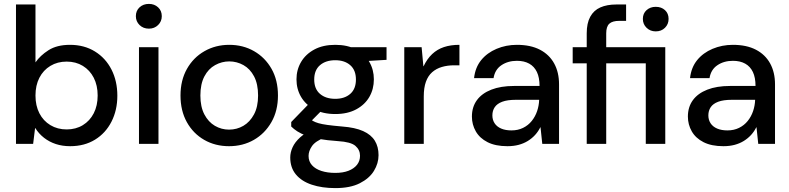

<svg xmlns="http://www.w3.org/2000/svg" viewBox="-20 -738 4048 985"><path d="M340 12Q300 12 266.5 1Q233 -10 206 -31Q179 -52 161 -81H160L150 0H62V-715H162V-418Q186 -453 229 -480.5Q272 -508 339 -508Q412 -508 467 -474Q522 -440 552 -381Q582 -322 582 -247Q582 -173 552 -114Q522 -55 467.5 -21.5Q413 12 340 12ZM322 -74Q369 -74 405 -96Q441 -118 461 -157Q481 -196 481 -248Q481 -300 461 -339Q441 -378 405 -400Q369 -422 322 -422Q275 -422 238.5 -400Q202 -378 182 -339Q162 -300 162 -248Q162 -196 182 -157Q202 -118 238.5 -96Q275 -74 322 -74Z M693 0V-496H793V0ZM744 -591Q715 -591 696 -609.5Q677 -628 677 -655Q677 -683 696 -700.5Q715 -718 744 -718Q772 -718 791 -700.5Q810 -683 810 -655Q810 -628 791 -609.5Q772 -591 744 -591Z M1155 12Q1084 12 1027.5 -20.5Q971 -53 938.5 -111.5Q906 -170 906 -248Q906 -326 939 -384.5Q972 -443 1029 -475.5Q1086 -508 1156 -508Q1227 -508 1283.5 -475.5Q1340 -443 1373 -385Q1406 -327 1406 -248Q1406 -170 1372.5 -111.5Q1339 -53 1282.5 -20.5Q1226 12 1155 12ZM1155 -73Q1195 -73 1228.5 -92.5Q1262 -112 1283 -151Q1304 -190 1304 -248Q1304 -307 1283.5 -346Q1263 -385 1229 -404Q1195 -423 1156 -423Q1118 -423 1083.5 -404Q1049 -385 1028.5 -346Q1008 -307 1008 -248Q1008 -190 1028.5 -151Q1049 -112 1082.5 -92.5Q1116 -73 1155 -73Z M1700 227Q1632 227 1579.5 209.5Q1527 192 1498 157Q1469 122 1469 70Q1469 44 1481 17.5Q1493 -9 1520 -33.5Q1547 -58 1593 -78L1647 -33Q1598 -14 1580.5 11.5Q1563 37 1563 62Q1563 90 1580.5 109.5Q1598 129 1629 139Q1660 149 1700 149Q1740 149 1768 138Q1796 127 1811.5 107.5Q1827 88 1827 61Q1827 31 1803.5 10.5Q1780 -10 1714 -14Q1657 -18 1618 -25Q1579 -32 1551.5 -42Q1524 -52 1505.5 -64Q1487 -76 1474 -89V-112L1574 -215L1647 -188L1546 -86L1566 -130Q1576 -123 1586.5 -117Q1597 -111 1614 -106Q1631 -101 1660 -97Q1689 -93 1735 -89Q1802 -84 1843 -65.5Q1884 -47 1903 -16Q1922 15 1922 58Q1922 100 1898.5 138.5Q1875 177 1826 202Q1777 227 1700 227ZM1700 -153Q1637 -153 1592.5 -177Q1548 -201 1524.5 -241Q1501 -281 1501 -331Q1501 -380 1524.5 -420Q1548 -460 1592.5 -484Q1637 -508 1700 -508Q1763 -508 1807.5 -484Q1852 -460 1875 -420Q1898 -380 1898 -331Q1898 -281 1875 -241Q1852 -201 1807.5 -177Q1763 -153 1700 -153ZM1700 -231Q1748 -231 1777 -256.5Q1806 -282 1806 -330Q1806 -378 1777 -403.5Q1748 -429 1700 -429Q1651 -429 1621.5 -403.5Q1592 -378 1592 -330Q1592 -282 1621.5 -256.5Q1651 -231 1700 -231ZM1780 -420 1756 -496H1963V-431Z M2054 0V-496H2143L2152 -398H2153Q2171 -436 2197 -460.5Q2223 -485 2257.5 -496.5Q2292 -508 2337 -508V-403H2310Q2276 -403 2247 -394.5Q2218 -386 2197 -367.5Q2176 -349 2165 -318.5Q2154 -288 2154 -243V0Z M2583 12Q2522 12 2481.5 -8.5Q2441 -29 2421 -64Q2401 -99 2401 -140Q2401 -189 2426.5 -224Q2452 -259 2500.5 -278Q2549 -297 2617 -297H2748Q2748 -340 2734.5 -368.5Q2721 -397 2695 -411.5Q2669 -426 2632 -426Q2586 -426 2552.5 -403.5Q2519 -381 2512 -337H2412Q2418 -392 2448.5 -429.5Q2479 -467 2527.5 -487.5Q2576 -508 2632 -508Q2702 -508 2750 -483Q2798 -458 2823 -412.5Q2848 -367 2848 -305V0H2762L2753 -85H2752Q2741 -63 2725 -45.5Q2709 -28 2688 -15Q2667 -2 2641 5Q2615 12 2583 12ZM2604 -69Q2637 -69 2663.5 -82Q2690 -95 2708 -117.5Q2726 -140 2735.5 -168Q2745 -196 2746 -226H2627Q2583 -226 2556.5 -216Q2530 -206 2518 -188Q2506 -170 2506 -146Q2506 -123 2517.5 -105.5Q2529 -88 2551 -78.5Q2573 -69 2604 -69Z M2990 0V-413H2918V-496H2990V-567Q2990 -619 3008 -652Q3026 -685 3060 -700Q3094 -715 3142 -715H3192V-631H3157Q3122 -631 3106 -616.5Q3090 -602 3090 -567V-496H3393V0H3293V-413H3090V0ZM3344 -577Q3316 -577 3297 -595.5Q3278 -614 3278 -641Q3278 -669 3297 -686Q3316 -703 3344 -703Q3373 -703 3391.5 -686Q3410 -669 3410 -641Q3410 -614 3391.5 -595.5Q3373 -577 3344 -577Z M3691 12Q3630 12 3589.5 -8.5Q3549 -29 3529 -64Q3509 -99 3509 -140Q3509 -189 3534.5 -224Q3560 -259 3608.5 -278Q3657 -297 3725 -297H3856Q3856 -340 3842.5 -368.5Q3829 -397 3803 -411.5Q3777 -426 3740 -426Q3694 -426 3660.5 -403.5Q3627 -381 3620 -337H3520Q3526 -392 3556.5 -429.5Q3587 -467 3635.5 -487.5Q3684 -508 3740 -508Q3810 -508 3858 -483Q3906 -458 3931 -412.5Q3956 -367 3956 -305V0H3870L3861 -85H3860Q3849 -63 3833 -45.5Q3817 -28 3796 -15Q3775 -2 3749 5Q3723 12 3691 12ZM3712 -69Q3745 -69 3771.5 -82Q3798 -95 3816 -117.5Q3834 -140 3843.5 -168Q3853 -196 3854 -226H3735Q3691 -226 3664.5 -216Q3638 -206 3626 -188Q3614 -170 3614 -146Q3614 -123 3625.5 -105.5Q3637 -88 3659 -78.5Q3681 -69 3712 -69Z"/></svg>

Font: DM Sans 28pt Medium
Style: Regular
Weight: 500
Version: Version 4.004;gftools[0.9.30]